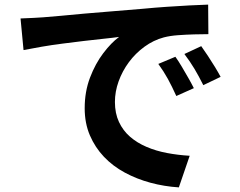

<svg xmlns="http://www.w3.org/2000/svg" viewBox="-20 -766 1040 832"><path d="M69 -686Q99 -687 126 -688.5Q153 -690 167 -691Q198 -693 243.5 -697.5Q289 -702 345.5 -707Q402 -712 466 -717Q530 -722 599 -728Q651 -733 702.5 -736.5Q754 -740 800.5 -742.5Q847 -745 882 -746L883 -618Q856 -618 821 -617Q786 -616 751.5 -613.5Q717 -611 690 -604Q645 -592 606 -563.5Q567 -535 538.5 -496.5Q510 -458 494 -413.5Q478 -369 478 -324Q478 -275 495.5 -237.5Q513 -200 543.5 -173.5Q574 -147 615 -129.5Q656 -112 703.5 -103Q751 -94 802 -91L755 46Q692 42 632.5 26Q573 10 521 -18Q469 -46 430.5 -86.5Q392 -127 369.5 -179.5Q347 -232 347 -297Q347 -369 370 -429.5Q393 -490 427.5 -535.5Q462 -581 496 -606Q468 -602 428.5 -598Q389 -594 343.5 -588.5Q298 -583 251 -577Q204 -571 160.5 -563.5Q117 -556 82 -549ZM740 -520Q753 -502 767.5 -477.5Q782 -453 796 -428.5Q810 -404 820 -384L744 -350Q725 -392 707.5 -424Q690 -456 666 -489ZM852 -566Q865 -548 880.5 -524.5Q896 -501 911 -476.5Q926 -452 936 -433L861 -397Q841 -437 822.5 -468Q804 -499 779 -532Z"/></svg>

Font: Noto Sans SC
Style: Bold
Weight: 700
Designer: Ryoko NISHIZUKA  (kana, bopomofo & ideographs); Paul D. Hunt (Latin, Greek & Cyrillic); Sandoll Communications , Soo-you
Foundry: Adobe
Version: Version 2.004-H2;hotconv 1.0.118;makeotfexe 2.5.65603